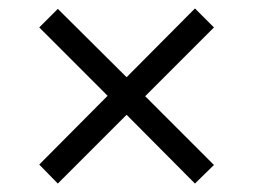

<svg xmlns="http://www.w3.org/2000/svg" viewBox="-20 -586 601 455"><path d="M117 -151 73 -196 235 -359 73 -521 117 -565 280 -403 442 -566 487 -521 324 -358 487 -195 442 -151 280 -314Z"/></svg>

Font: Noto Serif Hebrew Medium
Style: Regular
Weight: 500
Version: Version 2.003